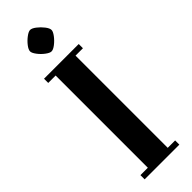

<svg xmlns="http://www.w3.org/2000/svg" viewBox="-301 -922 935 935"><g transform="rotate(-45 166.5 -454.5)"><path d="M93 -835Q93 -847 106.5 -864.5Q120 -882 138 -895.5Q156 -909 167 -909Q179 -909 196.5 -895.5Q214 -882 227.5 -864.5Q241 -847 241 -835Q241 -824 227.5 -806Q214 -788 196.5 -774.5Q179 -761 167 -761Q156 -761 138 -774.5Q120 -788 106.5 -806Q93 -824 93 -835ZM47 0V-29H98V-664H47V-693H286V-664H235V-29H286V0Z"/></g></svg>

Font: Monomakh
Style: Regular
Weight: 400
Version: Version 1.200; ttfautohint (v1.8.4.7-5d5b)